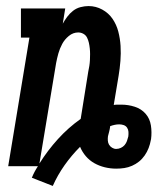

<svg xmlns="http://www.w3.org/2000/svg" viewBox="-20 -548 540 633"><path d="M154 65 85 38Q89 28 94 18.5Q99 9 105 0H7L77 -424H49V-520H195L187 -470Q193 -481 201.5 -492.5Q210 -504 221 -512.5Q232 -521 245.5 -524.5Q259 -528 272 -528Q296 -528 317 -516.5Q338 -505 351 -486Q364 -467 370 -444Q376 -421 377.5 -396.5Q379 -372 377 -347Q375 -322 371 -298L355 -202Q361 -203 367.5 -203Q374 -203 380 -203Q403 -203 424.5 -196Q446 -189 460 -173Q474 -157 477.5 -134.5Q481 -112 478 -89Q478 -88 477.5 -87.5Q477 -87 477 -85Q475 -73 470 -60Q465 -47 457 -35.5Q449 -24 438.5 -15.5Q428 -7 415.5 -1.5Q403 4 390 6Q377 8 363 8Q344 8 325.5 3.5Q307 -1 291 -10Q275 -19 263 -33Q251 -47 244 -64Q216 -36 193 -3.5Q170 29 154 65ZM110 -9Q137 -52 171 -89.5Q205 -127 246 -156L271 -312Q273 -321 274.5 -330.5Q276 -340 276.5 -350Q277 -360 277 -369.5Q277 -379 276 -388.5Q275 -398 273 -407Q271 -416 267 -424Q263 -432 255 -436.5Q247 -441 238 -441Q221 -441 207 -429.5Q193 -418 185 -403Q177 -388 172.5 -372Q168 -356 165 -340ZM363 -57Q371 -57 378.5 -60.5Q386 -64 391 -70Q396 -76 398.5 -83Q401 -90 403 -98Q404 -106 403.5 -113.5Q403 -121 399 -127Q395 -133 388 -135.5Q381 -138 373 -138Q366 -138 358.5 -136.5Q351 -135 343 -132V-130Q342 -122 340 -114.5Q338 -107 336 -99Q335 -92 335.5 -84.5Q336 -77 339.5 -71Q343 -65 349.5 -61Q356 -57 363 -57Z"/></svg>

Font: Iosevka Gothic
Style: Bold Italic
Weight: 700
Italic angle: -9°
Monospace: yes
Designer: Belleve Invis
Foundry: Belleve Invis
Version: Version 15.5.1; ttfautohint (v1.8.4)